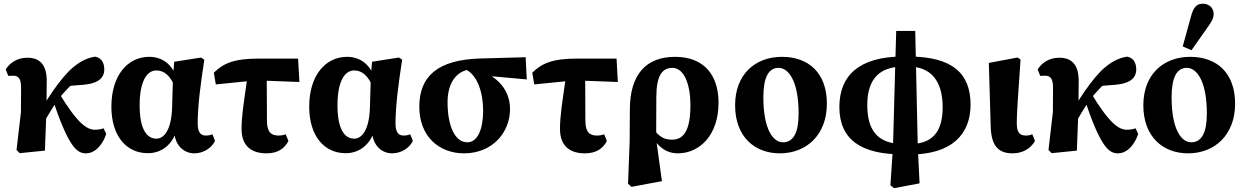

<svg xmlns="http://www.w3.org/2000/svg" viewBox="-20 -801 6624 1022"><path d="M85 14.3 219.1 0.7C221.7 -58.3 224.4 -147 227.4 -218L228.8 -367.2C229.3 -455.7 193.3 -493.7 125.3 -493.7C76.7 -493.7 35.1 -471.2 10.3 -431.3L24.2 -397C31.1 -397.5 43 -398.1 50.2 -398.1C80.6 -398.1 92.2 -379.4 92.2 -333L91.4 -204L68 -2.9L85 14.3ZM196.1 -116.4C224.9 -171.9 253.2 -216 282.6 -263.2C322.2 -313.6 364.9 -358.5 415.4 -396.2L319.3 -341.5L421.7 -349.6C493.1 -355.2 535.1 -379.7 535.1 -431.3C535.1 -473.9 514.5 -493.8 486.7 -499.5C446.9 -493.4 411 -477.5 367.7 -441.4C305.3 -389.5 218.8 -261.4 165.6 -155.3L196.1 -116.4ZM437.8 15.2C491.4 15.2 530 -39 545.3 -88.1L531.5 -118.2C519.4 -113.5 504.7 -110.5 485.1 -110.5C441.5 -110.5 390.8 -145.4 291.7 -310.2L257.7 -279.2C344.8 -18.8 388.3 15.2 437.8 15.2Z M767 14.4C837.8 14.4 901.2 -27.7 927.1 -126.2L907.8 -96.2C913.1 -22.8 962.1 15.2 1014.2 15.2C1064.7 15.2 1107.7 -14.8 1124.5 -51.3L1110.7 -86.4C1101 -82.1 1089.3 -79.5 1074.9 -79.5C1045.3 -79.5 1032.3 -100.6 1032.3 -144.8C1032.3 -235.5 1047.3 -352.2 1067.6 -483.2L1050.5 -494.7L907.2 -472.3L900.9 -394.2L896.1 -228.5C892.5 -110.4 853.7 -62.9 812.9 -62.9C762 -62.9 723.3 -111.3 723.3 -240.6C723.3 -368.7 762 -426.1 812.4 -426.1C854.1 -426.1 888.8 -397.1 913.4 -332.6L927.7 -348.9C915.7 -439.9 858.2 -498.5 774.4 -498.5C659.1 -498.5 572.9 -399.2 572.9 -233.4C572.9 -76.8 652.7 14.4 767 14.4Z M1128.8 -351.6 1343.7 -373.2 1573.7 -364.6 1566.8 -489.2H1357.8C1222.3 -489.2 1168.3 -462.6 1118.2 -414.1L1128.8 -351.6ZM1398 15.2C1461.3 15.2 1494.9 -11.9 1515.3 -50.5L1500.8 -86.4C1491.2 -82.1 1477.8 -79.5 1462.6 -79.5C1423.6 -79.5 1401.2 -97.3 1400.9 -157.8L1399.8 -399.4H1298.4C1276.4 -248.6 1265.8 -182.5 1265.8 -114.3C1265.8 -19.8 1323.2 15.2 1398 15.2Z M1820 14.4C1890.8 14.4 1954.2 -27.7 1980.1 -126.2L1960.8 -96.2C1966.1 -22.8 2015.1 15.2 2067.2 15.2C2117.7 15.2 2160.7 -14.8 2177.5 -51.3L2163.7 -86.4C2154 -82.1 2142.3 -79.5 2127.9 -79.5C2098.3 -79.5 2085.3 -100.6 2085.3 -144.8C2085.3 -235.5 2100.3 -352.2 2120.6 -483.2L2103.5 -494.7L1960.2 -472.3L1953.9 -394.2L1949.1 -228.5C1945.5 -110.4 1906.7 -62.9 1865.9 -62.9C1815 -62.9 1776.3 -111.3 1776.3 -240.6C1776.3 -368.7 1815 -426.1 1865.4 -426.1C1907.1 -426.1 1941.8 -397.1 1966.4 -332.6L1980.7 -348.9C1968.7 -439.9 1911.2 -498.5 1827.4 -498.5C1712.1 -498.5 1625.9 -399.2 1625.9 -233.4C1625.9 -76.8 1705.7 14.4 1820 14.4Z M2450.4 15.2C2600.5 15.2 2694.9 -95.5 2694.9 -220.8C2694.9 -329.1 2614.9 -419.9 2469.9 -438.8L2454.3 -433.3C2521.2 -405.6 2551.7 -307.3 2551.7 -212.2C2551.7 -116.6 2524 -43.5 2467.1 -43.5C2402.7 -43.5 2362.3 -128.7 2362.3 -257.1C2362.3 -359.9 2409.7 -423.2 2482.7 -431.8L2537.9 -400.5L2783.9 -378.3L2778 -496.4L2536.5 -489.7C2310.6 -483.1 2211.9 -395.6 2211.9 -232.8C2211.9 -76.4 2315.2 15.2 2450.4 15.2Z M2823.8 -351.6 3038.7 -373.2 3268.7 -364.6 3261.8 -489.2H3052.8C2917.3 -489.2 2863.3 -462.6 2813.2 -414.1L2823.8 -351.6ZM3093 15.2C3156.3 15.2 3189.9 -11.9 3210.3 -50.5L3195.8 -86.4C3186.2 -82.1 3172.8 -79.5 3157.6 -79.5C3118.6 -79.5 3096.2 -97.3 3095.9 -157.8L3094.8 -399.4H2993.4C2971.4 -248.6 2960.8 -182.5 2960.8 -114.3C2960.8 -19.8 3018.2 15.2 3093 15.2Z M3323 176.4 3340.7 193.6 3503.4 163.3 3472.7 -60.3V-73.6L3473.6 -286.6C3474.1 -395.6 3502.9 -439.8 3559.3 -439.8C3622.5 -439.8 3655.1 -348.7 3655.1 -242.2C3655.1 -104.8 3618.7 -57.6 3556.8 -57.6C3513.9 -57.6 3479.6 -72.8 3439.1 -145.9L3430.5 -135C3453.4 -45.5 3507.7 15.2 3588 15.2C3702.8 15.2 3804.7 -80.6 3804.7 -253.8C3804.7 -405.1 3724.3 -498.5 3573.2 -498.5C3418.7 -498.5 3333.7 -404.4 3332.7 -220.7L3331.7 -50.4L3323 176.4Z M4131.3 15.2C4272 15.2 4381.4 -82.3 4381.4 -249.1C4381.4 -413.2 4283.5 -498.5 4142.5 -498.5C3999.4 -498.5 3892.9 -405 3892.9 -240.7C3892.9 -73.9 3996.1 15.2 4131.3 15.2ZM4147.9 -43.5C4095.2 -43.5 4043.3 -112.1 4043.3 -283.2C4043.3 -388.6 4070.8 -439.8 4124.2 -439.8C4178 -439.8 4231 -368.3 4231 -196.5C4231 -96.8 4204.2 -43.5 4147.9 -43.5Z M4719.6 185.1 4738.9 200.8 4874.8 174.9 4865.3 -18.5 4851.7 -636.5H4750.4L4733.3 -18.7L4719.6 185.1ZM4784.7 20.9V-34.9C4645.6 -34.9 4596.4 -115 4596.4 -242.2C4596.4 -380.9 4662.2 -446.3 4786.6 -446.3V-500C4554.1 -500 4447.9 -399.2 4447.9 -231.8C4447.9 -58.7 4562.2 20.9 4784.7 20.9ZM4820.4 21.7C5047.1 21.7 5146.2 -86.4 5146.2 -244.3C5146.2 -408.3 5051.7 -500 4817.4 -500V-446.3C4933.3 -446.3 4997.7 -371.7 4997.7 -230.5C4997.7 -93.3 4938.7 -34.2 4820.4 -34.2V21.7Z M5369.9 15.2C5422.2 15.2 5464.6 -8.6 5489.3 -50.5L5474.8 -86.4C5465.1 -82.1 5454.2 -79.5 5441.6 -79.5C5410.6 -79.5 5392.7 -91.9 5392.2 -144.4C5391.9 -201.8 5398.5 -275.1 5412.3 -484.2L5396.5 -494.9L5243.5 -466.1L5253.5 -126.4C5256.6 -27.6 5291.6 15.2 5369.9 15.2Z M5578 14.3 5712.1 0.7C5714.7 -58.3 5717.4 -147 5720.4 -218L5721.8 -367.2C5722.3 -455.7 5686.3 -493.7 5618.3 -493.7C5569.7 -493.7 5528.1 -471.2 5503.3 -431.3L5517.2 -397C5524.1 -397.5 5536 -398.1 5543.2 -398.1C5573.6 -398.1 5585.2 -379.4 5585.2 -333L5584.4 -204L5561 -2.9L5578 14.3ZM5689.1 -116.4C5717.9 -171.9 5746.2 -216 5775.6 -263.2C5815.2 -313.6 5857.9 -358.5 5908.4 -396.2L5812.3 -341.5L5914.7 -349.6C5986.1 -355.2 6028.1 -379.7 6028.1 -431.3C6028.1 -473.9 6007.5 -493.8 5979.7 -499.5C5939.9 -493.4 5904 -477.5 5860.7 -441.4C5798.3 -389.5 5711.8 -261.4 5658.6 -155.3L5689.1 -116.4ZM5930.8 15.2C5984.4 15.2 6023 -39 6038.3 -88.1L6024.5 -118.2C6012.4 -113.5 5997.7 -110.5 5978.1 -110.5C5934.5 -110.5 5883.8 -145.4 5784.7 -310.2L5750.7 -279.2C5837.8 -18.8 5881.3 15.2 5930.8 15.2Z M6304.3 15.2C6445 15.2 6554.4 -82.3 6554.4 -249.1C6554.4 -413.2 6456.5 -498.5 6315.5 -498.5C6172.4 -498.5 6065.9 -405 6065.9 -240.7C6065.9 -73.9 6169.1 15.2 6304.3 15.2ZM6320.9 -43.5C6268.2 -43.5 6216.3 -112.1 6216.3 -283.2C6216.3 -388.6 6243.8 -439.8 6297.2 -439.8C6351 -439.8 6404 -368.3 6404 -196.5C6404 -96.8 6377.2 -43.5 6320.9 -43.5ZM6275.6 -553.8 6322.2 -533.6 6404.7 -650.9C6427.2 -682.8 6440.1 -701.5 6440.1 -726.8C6440.1 -760.4 6414.7 -781.2 6382.1 -781.2C6351.3 -781.2 6332.5 -763.9 6319.6 -714L6275.6 -553.8Z"/></svg>

Font: Source Serif Variable
Style: Regular
Weight: 389
Designer: Frank Grießhammer
Foundry: Adobe Systems Incorporated
Version: Version 3.001;hotconv 1.0.111;makeotfexe 2.5.65597